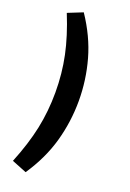

<svg xmlns="http://www.w3.org/2000/svg" viewBox="-171 -780 701 1034"><g transform="rotate(20 179.0 -263.0)"><path d="M120 195 35 161Q82 45 103 -55Q124 -155 124 -263Q124 -371 103 -471Q82 -571 35 -687L120 -721Q194 -611 226 -496.5Q258 -382 258 -263Q258 -144 226 -29.5Q194 85 120 195Z"/></g></svg>

Font: Nunito Sans
Style: Bold
Weight: 700
Designer: Vernon Adams
Foundry: Vernon Adams
Version: Version 3.101; ttfautohint (v1.8.4.7-5d5b);gftools[0.9.27]